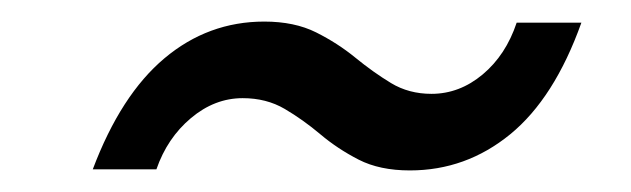

<svg xmlns="http://www.w3.org/2000/svg" viewBox="-20 -439 585 178"><path d="M66 -282Q92 -351 132.5 -385Q173 -419 225 -419Q253 -419 273 -409Q293 -399 309.5 -385.5Q326 -372 342.5 -362Q359 -352 380 -352Q406 -352 427.5 -370Q449 -388 459 -418H519Q494 -348 453 -314.5Q412 -281 360 -281Q332 -281 312.5 -291Q293 -301 277 -314.5Q261 -328 244 -338Q227 -348 205 -348Q179 -348 157 -329.5Q135 -311 125 -282Z"/></svg>

Font: Albert Sans
Style: Italic
Weight: 400
Italic angle: -11.25°
Designer: Andreas Rasmussen
Foundry: a.Foundry
Version: Version 1.025